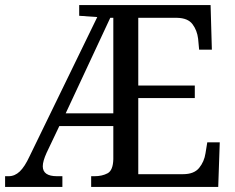

<svg xmlns="http://www.w3.org/2000/svg" viewBox="-20 -734 921 754"><path d="M0 0V-42H14Q38 -42 57.5 -60.5Q77 -79 96 -120L362 -667L291 -672V-714H807L812 -539H762L758 -582Q754 -615 736 -639Q718 -663 676 -664H523V-398H745V-349H523V-50H699Q742 -50 762 -74.5Q782 -99 787 -132L794 -175H843L837 0H338V-42H351Q381 -42 402.5 -53.5Q424 -65 425 -109V-239H213L163 -134Q148 -101 148 -81Q148 -42 204 -42H225V0ZM238 -289H425V-664H413Z"/></svg>

Font: Noto Serif Khmer SemiCondensed
Style: Regular
Weight: 400
Width: 4
Designer: Danh Hong and the Monotype Design Team
Foundry: Monotype Imaging Inc.
Version: Version 2.004; ttfautohint (v1.8.4.7-5d5b)